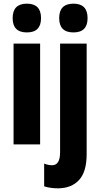

<svg xmlns="http://www.w3.org/2000/svg" viewBox="-20 -788 547 1048"><path d="M127 -768Q204 -768 204 -689Q204 -611 127 -611Q49 -611 49 -689Q49 -768 127 -768ZM199 -550V0H54V-550ZM303 -689Q303 -768 381 -768Q458 -768 458 -689Q458 -611 381 -611Q303 -611 303 -689ZM298 240Q279 240 259 237.5Q239 235 221 229V105Q244 114 264 114Q308 114 308 43V-550H453V53Q453 149 412 194Q371 239 298 240Z"/></svg>

Font: Noto Sans Lao Looped ExtraCondensed ExtraBold
Style: Regular
Weight: 800
Width: 2
Designer: Mark Frömberg, Ben Mitchell
Foundry: The Fontpad Ltd
Version: Version 1.002; ttfautohint (v1.8.4.7-5d5b)